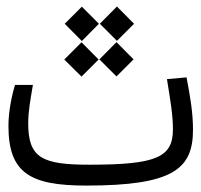

<svg xmlns="http://www.w3.org/2000/svg" viewBox="-20 -576 626 598"><path d="M248.5 2C521.5 2 581.1 -50.8 581.1 -172.4C581.1 -223.6 572.8 -273.4 561 -335L500 -329.6C511.2 -260.3 518.6 -216.8 518.6 -173.3C518.6 -86.4 468.3 -63 258.3 -63C110.4 -63 67.9 -84.5 67.9 -191.9C67.9 -231.9 75.2 -267.6 82.5 -311.5H26.9C18.1 -284.2 6.3 -231.4 6.3 -184.1C6.3 -38.1 72.3 2 248.5 2ZM234.9 -448.2 288.1 -502 234.9 -555.2 181.6 -502ZM233.9 -337.4 287.1 -390.6 233.9 -444.3 180.2 -390.6ZM342.8 -337.9 396 -391.1 342.8 -444.8 289.6 -391.1ZM344.2 -448.7 397.5 -502 344.2 -555.7 291 -502Z"/></svg>

Font: Cascadia Code Light
Style: Regular
Weight: 300
Monospace: yes
Designer: Aaron Bell
Foundry: Saja Typeworks
Version: Version 2404.023